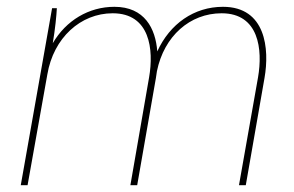

<svg xmlns="http://www.w3.org/2000/svg" viewBox="-20 -544 865 564"><path d="M41 0H61L119 -325C137 -433 217 -505 311 -505C421 -505 432 -398 418 -317L363 0H383L438 -315L441 -335C462 -438 538 -505 631 -505C741 -505 752 -398 738 -317L682 0H702L757 -315C772 -400 761 -524 635 -524C550 -524 479 -474 442 -393C437 -460 405 -524 316 -524C241 -524 174 -484 135 -417C142 -458 146 -499 147 -520H133Z"/></svg>

Font: Fixel Text 20240404 Thin
Style: Italic
Weight: 100
Width: 4
Italic angle: -10°
Designer: AlfaBravo + MacPaw
Foundry: Kyrylo Tkachov, Marchela Mozhyna, Serhii Makarenko, Maria Weinstein, Zakhar Kryvoshyya
Version: Version 1.211;Glyphs 3.2 (3225)